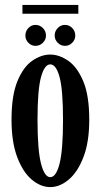

<svg xmlns="http://www.w3.org/2000/svg" viewBox="-20 -752 412 783"><path d="M185 11Q145.5 11 109.2 -19.8Q73 -50.5 50 -111.8Q27 -173 27 -263.5Q27 -362.5 51 -420.8Q75 -479 111.5 -504.2Q148 -529.5 185 -529.5Q221.5 -529.5 258.2 -504.2Q295 -479 319.5 -420.8Q344 -362.5 344 -263.5Q344 -173 320.5 -111.8Q297 -50.5 260.5 -19.8Q224 11 185 11ZM185 -29.5Q209 -29.5 223 -85Q237 -140.5 237 -263.5Q237 -385.5 223 -437.5Q209 -489.5 185 -489.5Q161.5 -489.5 147.2 -437.5Q133 -385.5 133 -263.5Q133 -140.5 147.2 -85Q161.5 -29.5 185 -29.5ZM245 -565Q228 -565 215.5 -577.5Q203 -590 203 -607Q203 -625 215.5 -637.8Q228 -650.5 245 -650.5Q262 -650.5 274.5 -637.8Q287 -625 287 -607Q287 -590 274.5 -577.5Q262 -565 245 -565ZM124.5 -565Q108 -565 95.8 -577.5Q83.5 -590 83.5 -607Q83.5 -625 95.8 -637.8Q108 -650.5 124.5 -650.5Q142 -650.5 154.8 -637.8Q167.5 -625 167.5 -607Q167.5 -590 154.8 -577.5Q142 -565 124.5 -565ZM71.5 -696V-732H299.5V-696Z"/></svg>

Font: Imbue 10pt SemiBold
Style: Regular
Weight: 600
Designer: Tyler Finck
Foundry: Etcetera Type Company
Version: Version 1.102; ttfautohint (v1.8.3)